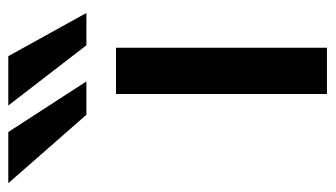

<svg xmlns="http://www.w3.org/2000/svg" viewBox="-352 -606 797 456"><g transform="rotate(-90 46.0 -378.5)"><path d="M166 -571.3 22.9 -756.8H140.1L242.7 -571.3ZM1 -571.3 -161.6 -756.8H-40L80.1 -571.3ZM50.3 0V-501H160.2V0Z"/></g></svg>

Font: Ride Light
Style: Bold
Weight: 600
Version: Version 3.000